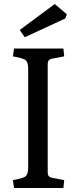

<svg xmlns="http://www.w3.org/2000/svg" viewBox="-20 -934 377 954"><path d="M50 0 44 -39Q97 -48 108.5 -59Q120 -70 120 -101V-592Q120 -623 108.5 -634Q97 -645 44 -654L50 -693H295L299 -654L237 -642Q217 -638 217 -616V-77Q217 -55 237 -51L299 -39L295 0ZM312 -863 304 -842 103 -749 78 -785 252 -914Z"/></svg>

Font: Poly
Style: Regular
Weight: 400
Designer: Jos Nicols Silva Schwarzenberg
Foundry: Jose Nicolas Silva Schwarzenberg
Version: Version 1.001